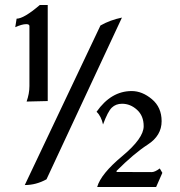

<svg xmlns="http://www.w3.org/2000/svg" viewBox="-20 -748 719 768"><path d="M604.5 0H368.7Q383.3 -52.2 469 -123.5Q554.7 -194.8 554.7 -243.2Q554.7 -284.7 528.1 -308.8Q501.5 -333 468.3 -333Q443.4 -333 427.2 -317.4Q411.1 -301.8 392.1 -250Q384.8 -283.7 366.2 -300.8Q424.3 -383.8 506.8 -383.8Q548.8 -383.8 587.6 -351.3Q626.5 -318.8 626.5 -263.2Q626.5 -205.6 571 -169.7Q515.6 -133.8 446.3 -64.5V-60.1L586.9 -59.6Q599.6 -59.6 619.1 -74.2L629.4 -56.6ZM86.4 -341.8Q97.7 -373.5 97.7 -403.8V-643.6Q97.7 -651.4 85 -651.4Q67.9 -651.4 41 -639.2L46.4 -673.3Q75.2 -673.3 139.2 -728H170.9V-343.8ZM79.1 -7.8 381.8 -646Q420.4 -668 467.8 -677.7L166 -30.8Q124.5 -7.8 79.1 -7.8Z"/></svg>

Font: Balgruf
Style: Regular
Weight: 500
Designer: Paul James MIller
Foundry: High-Logic / Made with FontCreator
Version: Version 1.201;March 28, 2021;FontCreator 13.0.0.2683 64-bit